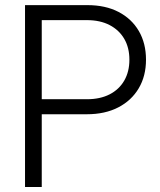

<svg xmlns="http://www.w3.org/2000/svg" viewBox="-20 -748 639 768"><path d="M80.1 0V-727.5H329.6Q401.9 -727.5 454.3 -700.2Q506.8 -672.9 535.4 -623.8Q564 -574.7 564 -509.3Q564 -443.8 534.9 -394.8Q505.9 -345.7 452.9 -318.4Q399.9 -291 327.6 -291H117.7V-351.1H327.6Q380.4 -351.1 418.5 -370.6Q456.5 -390.1 477.1 -425.8Q497.6 -461.4 497.6 -509.3Q497.6 -557.1 477.1 -592.5Q456.5 -627.9 418.5 -647.7Q380.4 -667.5 327.1 -667.5H147V0Z"/></svg>

Font: Inter 28pt Light
Style: Regular
Weight: 300
Designer: Rasmus Andersson
Foundry: rsms
Version: Version 4.001;git-66647c0bb